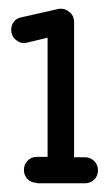

<svg xmlns="http://www.w3.org/2000/svg" viewBox="-20 -669 255 443"><path d="M28.8 -628.9 112.8 -647.9Q114.7 -648.9 120.1 -648.9Q130.9 -648.9 139.2 -642.1Q150.9 -633.3 150.9 -618.2V-306.2H175.8Q188.5 -306.2 197.3 -297.4Q206.1 -288.6 206.1 -275.9Q206.1 -263.2 197.3 -254.6Q188.5 -246.1 175.8 -246.1H65.9L64.9 -247.1Q52.2 -247.1 43.7 -255.6Q35.2 -264.2 35.2 -276.9Q35.2 -289.6 43.7 -298.3Q52.2 -307.1 64.9 -307.1H89.8V-582L43 -570.8Q29.3 -566.9 17.6 -576.2Q5.9 -585.4 5.9 -600.1Q5.9 -610.8 12 -618.9Q18.1 -627 28.8 -628.9Z"/></svg>

Font: Beon
Style: Regular
Weight: 400
Designer: BSozoo
Foundry: BSozoo
Version: Version 1.001;PS 001.001;hotconv 1.0.70;makeotf.lib2.5.58329